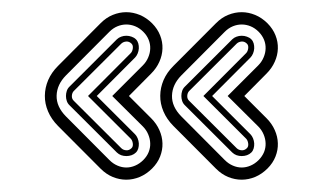

<svg xmlns="http://www.w3.org/2000/svg" viewBox="-20 -343 537 312"><path d="M189.5 -187 225.6 -150.9Q234.4 -142.1 239 -131.6Q243.7 -121.1 244 -110.2Q244.4 -99.4 240.2 -88.7Q236.1 -78.1 227.1 -69.1Q218 -60.1 207.2 -55.5Q196.3 -51 185.2 -51Q174.1 -51 163.3 -55.4Q152.6 -59.8 143.6 -68.8L74.2 -138.4Q63.5 -149.2 58.1 -161.9Q52.7 -174.6 52.9 -187.5Q53 -200.4 58.3 -212.9Q63.7 -225.3 74.2 -235.8L143.6 -305.4Q152.6 -314.5 163.3 -318.8Q174.1 -323.2 185.2 -323.2Q196.3 -323.2 207.2 -318.7Q218 -314.2 227.1 -305.2Q236.1 -296.1 240.2 -285.5Q244.4 -274.9 244 -264Q243.7 -253.2 239 -242.7Q234.4 -232.2 225.6 -223.4ZM87.2 -220.5Q72.5 -205.6 72 -187.6Q71.5 -169.7 87.2 -153.8L157.7 -83Q163.8 -76.9 170.9 -73.9Q178 -70.8 185.3 -70.8Q192.6 -70.8 199.7 -73.9Q206.8 -76.9 212.9 -83Q218.8 -88.9 221.6 -95.9Q224.4 -103 224.1 -110.2Q223.9 -117.4 220.9 -124.5Q218 -131.6 212.2 -137.5L162.4 -187L212.2 -236.8Q218 -242.7 220.9 -249.8Q223.9 -256.8 224.1 -264Q224.4 -271.2 221.6 -278.3Q218.8 -285.4 212.9 -291.3Q206.8 -297.4 199.7 -300.3Q192.6 -303.2 185.3 -303.2Q178 -303.2 170.9 -300.3Q163.8 -297.4 157.7 -291.3ZM169.9 -279.1Q172.9 -282 176.9 -283.4Q180.9 -284.9 185.3 -284.9Q189.7 -284.9 193.8 -283.4Q198 -282 200.9 -279.1Q203.6 -276.4 204.7 -272.5Q205.8 -268.6 205.6 -264.3Q205.3 -260 203.7 -256.1Q202.1 -252.2 199.5 -249.5L137.2 -187L199.5 -124.8Q202.1 -122.1 203.7 -118.2Q205.3 -114.3 205.6 -110Q205.8 -105.7 204.7 -101.8Q203.6 -97.9 200.9 -95.2Q198 -92.3 193.8 -90.8Q189.7 -89.4 185.3 -89.4Q180.9 -89.4 176.9 -90.8Q172.9 -92.3 169.9 -95.2L92.8 -172.1Q89.8 -175 88.5 -179Q87.2 -182.9 87.2 -187Q87.2 -191.2 88.5 -195.2Q89.8 -199.2 92.8 -202.1ZM123 -187 192.4 -256.6Q195.1 -259.3 195.8 -264.3Q196.5 -269.3 193.8 -272Q189.9 -275.9 185.1 -275.5Q180.2 -275.1 177 -272L99.9 -195.1Q97.2 -192.4 96.8 -187.5Q96.4 -182.6 99.9 -179.2L177 -102.3Q180.2 -99.1 185.1 -98.8Q189.9 -98.4 193.8 -102.3Q196.5 -105 195.8 -110Q195.1 -115 192.4 -117.7ZM377 -187 413.1 -150.9Q421.9 -142.1 426.5 -131.6Q431.2 -121.1 431.5 -110.2Q431.9 -99.4 427.7 -88.7Q423.6 -78.1 414.6 -69.1Q405.5 -60.1 394.7 -55.5Q383.8 -51 372.7 -51Q361.6 -51 350.8 -55.4Q340.1 -59.8 331.1 -68.8L261.7 -138.4Q251 -149.2 245.6 -161.9Q240.2 -174.6 240.4 -187.5Q240.5 -200.4 245.8 -212.9Q251.2 -225.3 261.7 -235.8L331.1 -305.4Q340.1 -314.5 350.8 -318.8Q361.6 -323.2 372.7 -323.2Q383.8 -323.2 394.7 -318.7Q405.5 -314.2 414.6 -305.2Q423.6 -296.1 427.7 -285.5Q431.9 -274.9 431.5 -264Q431.2 -253.2 426.5 -242.7Q421.9 -232.2 413.1 -223.4ZM274.7 -220.5Q260 -205.6 259.5 -187.6Q259 -169.7 274.7 -153.8L345.2 -83Q351.3 -76.9 358.4 -73.9Q365.5 -70.8 372.8 -70.8Q380.1 -70.8 387.2 -73.9Q394.3 -76.9 400.4 -83Q406.2 -88.9 409.1 -95.9Q411.9 -103 411.6 -110.2Q411.4 -117.4 408.4 -124.5Q405.5 -131.6 399.7 -137.5L349.9 -187L399.7 -236.8Q405.5 -242.7 408.4 -249.8Q411.4 -256.8 411.6 -264Q411.9 -271.2 409.1 -278.3Q406.2 -285.4 400.4 -291.3Q394.3 -297.4 387.2 -300.3Q380.1 -303.2 372.8 -303.2Q365.5 -303.2 358.4 -300.3Q351.3 -297.4 345.2 -291.3ZM357.4 -279.1Q360.4 -282 364.4 -283.4Q368.4 -284.9 372.8 -284.9Q377.2 -284.9 381.3 -283.4Q385.5 -282 388.4 -279.1Q391.1 -276.4 392.2 -272.5Q393.3 -268.6 393.1 -264.3Q392.8 -260 391.2 -256.1Q389.6 -252.2 387 -249.5L324.7 -187L387 -124.8Q389.6 -122.1 391.2 -118.2Q392.8 -114.3 393.1 -110Q393.3 -105.7 392.2 -101.8Q391.1 -97.9 388.4 -95.2Q385.5 -92.3 381.3 -90.8Q377.2 -89.4 372.8 -89.4Q368.4 -89.4 364.4 -90.8Q360.4 -92.3 357.4 -95.2L280.3 -172.1Q277.3 -175 276 -179Q274.7 -182.9 274.7 -187Q274.7 -191.2 276 -195.2Q277.3 -199.2 280.3 -202.1ZM310.5 -187 379.9 -256.6Q382.6 -259.3 383.3 -264.3Q384 -269.3 381.3 -272Q377.4 -275.9 372.6 -275.5Q367.7 -275.1 364.5 -272L287.4 -195.1Q284.7 -192.4 284.3 -187.5Q283.9 -182.6 287.4 -179.2L364.5 -102.3Q367.7 -99.1 372.6 -98.8Q377.4 -98.4 381.3 -102.3Q384 -105 383.3 -110Q382.6 -115 379.9 -117.7Z"/></svg>

Font: TafelwerkOT
Style: Regular
Weight: 400
Designer: Peter Wiegel
Foundry: Peter Wiegel, based on an original design named Oxford by Christine Lord, 1969
Version: Version 1.000